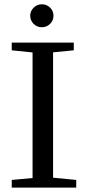

<svg xmlns="http://www.w3.org/2000/svg" viewBox="-20 -858 402 878"><path d="M118.2 -786.1Q118.2 -807.6 134 -823Q149.9 -838.4 171.4 -838.4Q193.4 -838.4 209 -823.2Q224.6 -808.1 224.6 -786.1Q224.6 -764.2 209 -748.8Q193.4 -733.4 171.4 -733.4Q149.4 -733.4 133.8 -748.8Q118.2 -764.2 118.2 -786.1ZM33.7 0V-35.2L128.9 -43.9V-618.2L33.7 -627.9V-663.1H317.4V-627.9L222.7 -618.7V-45.4L328.6 -35.2V0Z"/></svg>

Font: Elstob 8pt
Style: Regular
Weight: 400
Designer: Peter S. Baker
Version: Version 1.015